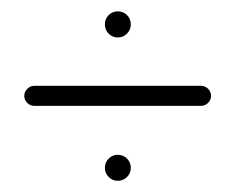

<svg xmlns="http://www.w3.org/2000/svg" viewBox="-20 -428 410 337"><path d="M164.1 -385.2Q164.1 -394.8 170.7 -401.5Q177.4 -408.1 186.7 -408.1Q196.3 -408.1 203 -401.5Q209.6 -394.8 209.6 -385.2Q209.6 -375.9 203 -369.1Q196.3 -362.2 186.7 -362.2Q177.4 -362.2 170.7 -368.9Q164.1 -375.6 164.1 -385.2ZM164.1 -133.3Q164.1 -143 170.7 -149.6Q177.4 -156.3 186.7 -156.3Q196.3 -156.3 203 -149.6Q209.6 -143 209.6 -133.3Q209.6 -124.1 203 -117.4Q196.3 -110.7 186.7 -110.7Q177.4 -110.7 170.7 -117.4Q164.1 -124.1 164.1 -133.3ZM22.6 -259.6Q22.6 -267 28 -272.2Q33.3 -277.4 40.4 -277.4H332.6Q340 -277.4 345.2 -272.2Q350.4 -267 350.4 -259.6Q350.4 -252.6 345.2 -247.4Q340 -242.2 332.6 -242.2H40.4Q33 -242.2 27.8 -247.4Q22.6 -252.6 22.6 -259.6Z"/></svg>

Font: 26F Galaxy Sans Light
Style: Regular
Weight: 300
Designer: C₂₉H₂₅N₃O₅
Version: Version 1.100